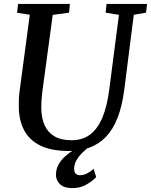

<svg xmlns="http://www.w3.org/2000/svg" viewBox="-20 -763 773 983"><path d="M665 -687.5 616.5 -306Q605.5 -220 581.8 -159.5Q558 -99 521.8 -61.8Q485.5 -24.5 438 -7.2Q390.5 10 332.5 10Q243 10 187 -17.5Q131 -45 104.5 -94.5Q78 -144 76.5 -208.5Q76 -227.5 76.5 -248Q77 -268.5 79.5 -290L132.5 -687.5L67.5 -697.5L72.5 -743H338L333.5 -698L250 -687L197.5 -299.5Q194 -272 192.5 -248.2Q191 -224.5 191.5 -205Q192.5 -157.5 208.8 -121.2Q225 -85 258.8 -65Q292.5 -45 346.5 -45Q402 -45 440.8 -73.8Q479.5 -102.5 504 -160.5Q528.5 -218.5 539.5 -306L589 -687L521 -698L525.5 -743H733L727.5 -698ZM348 200Q307 199.5 286.8 179.8Q266.5 160 266.5 132.5Q266.5 103 279.8 79.2Q293 55.5 314.2 36.8Q335.5 18 359.8 2.8Q384 -12.5 405.5 -25L429.5 -35.5L446 -19Q422.5 -1.5 402.8 17.8Q383 37 371.5 57.5Q360 78 359.5 100Q359.5 118.5 367.5 126.2Q375.5 134 389 134Q408 134 425.2 125.2Q442.5 116.5 459.5 101.5L472.5 143.5Q454 164 422 182.2Q390 200.5 348 200Z"/></svg>

Font: Merriweather Medium
Style: Italic
Weight: 500
Italic angle: -7.8°
Version: Version 2.101